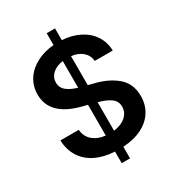

<svg xmlns="http://www.w3.org/2000/svg" viewBox="-207 -920 1036 1132"><g transform="rotate(-30 311.0 -353.5)"><path d="M286.1 9.8Q211.9 5.9 157.5 -21Q103 -47.9 72.8 -95.5Q42.5 -143.1 40 -208H165Q168.9 -160.6 201.7 -132.8Q234.4 -105 286.1 -99.1V-308.6L247.1 -318.4Q58.6 -367.7 58.6 -508.8Q58.6 -565.4 87.6 -610.4Q116.7 -655.3 168.5 -682.6Q220.2 -710 286.1 -715.3V-795.9H342.8V-715.8Q410.2 -711.9 461.9 -685.1Q513.7 -658.2 542.5 -613.5Q571.3 -568.8 572.3 -512.7H450.2Q446.3 -552.2 417.7 -576.9Q389.2 -601.6 342.8 -606.9V-409.7L375 -401.4Q466.3 -380.4 524.2 -331.8Q582 -283.2 582 -198.2Q582 -139.6 553.7 -94.2Q525.4 -48.8 471.7 -21.7Q418 5.4 342.8 9.8V88.9H286.1ZM286.1 -424.8V-606.4Q240.2 -600.1 213.9 -575.7Q187.5 -551.3 187.5 -516.6Q187.5 -481 214.6 -459.2Q241.7 -437.5 286.1 -424.8ZM455.1 -199.2Q455.1 -235.4 426.8 -256.8Q398.4 -278.3 342.8 -293.5V-99.6Q394 -106 424.6 -132.8Q455.1 -159.7 455.1 -199.2Z"/></g></svg>

Font: Pretendard GOV SemiBold
Style: Regular
Weight: 600
Designer: Base glyphs from Inter by Rasmus Andersson; Hangeul glyphs from Noto Sans CJK(Source Han Sans) by Jang Soo-young and Kan
Foundry: Kil Hyung-jin
Version: Version 1.309